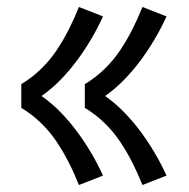

<svg xmlns="http://www.w3.org/2000/svg" viewBox="-20 -615 540 550"><path d="M388 -85Q375 -118 359 -149.5Q343 -181 323.5 -210Q304 -239 278.5 -263.5Q253 -288 223 -306V-374Q253 -392 278.5 -416.5Q304 -441 323.5 -470Q343 -499 359 -530.5Q375 -562 388 -595L457 -568Q442 -535 423.5 -503.5Q405 -472 383.5 -443Q362 -414 336.5 -387.5Q311 -361 281 -340Q311 -319 336.5 -292.5Q362 -266 383.5 -237Q405 -208 423.5 -176.5Q442 -145 457 -112ZM206 -85Q193 -118 177 -149.5Q161 -181 141.5 -210Q122 -239 96.5 -263.5Q71 -288 41 -306V-374Q71 -392 96.5 -416.5Q122 -441 141.5 -470Q161 -499 177 -530.5Q193 -562 206 -595L275 -568Q260 -535 241.5 -503.5Q223 -472 201.5 -443Q180 -414 154.5 -387.5Q129 -361 99 -340Q129 -319 154.5 -292.5Q180 -266 201.5 -237Q223 -208 241.5 -176.5Q260 -145 275 -112Z"/></svg>

Font: Iosevka Gothic
Style: Regular
Weight: 400
Monospace: yes
Designer: Belleve Invis
Foundry: Belleve Invis
Version: Version 15.5.1; ttfautohint (v1.8.4)